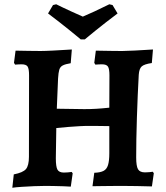

<svg xmlns="http://www.w3.org/2000/svg" viewBox="-20 -884 787 913"><path d="M38.6 8.8 45.5 -54.7Q89.4 -63.3 103.5 -80.1Q117.6 -96.9 117.6 -138.9L118.2 -525.6Q118.2 -557.1 111.2 -567.7Q104.2 -578.2 82.1 -578.2Q76.1 -578.2 67.2 -577.7Q58.4 -577.2 51.7 -576.7L46.5 -585.2L54 -643.2Q79.3 -642.6 115.2 -642.1Q151.2 -641.5 173.1 -641.5Q193.9 -641.5 234.1 -643.6Q274.3 -645.6 321.6 -648.7L316.3 -583.4Q291.4 -579.4 278.8 -573Q266.2 -566.7 261.9 -552.5Q257.7 -538.4 256.1 -510.5L250.1 -367L380.7 -365.1Q411.9 -365.1 438 -366.7Q464.2 -368.2 499.8 -372L500.4 -525.6Q500.4 -556.7 493.4 -567.4Q486.4 -578.2 464.3 -578.2Q457.7 -578.2 448.9 -577.7Q440.1 -577.2 433.4 -576.7L428.3 -585.2L435.7 -643.2Q446.1 -643.2 469.5 -642.6Q492.9 -642.1 518.9 -641.8Q544.8 -641.5 562.1 -641.5Q581.9 -641.5 620.6 -643.6Q659.4 -645.6 707.4 -648.7L702 -584.3Q665.5 -578.9 653.7 -568Q641.8 -557.2 639.8 -528.7Q637.3 -484.2 635 -431.5Q632.7 -378.8 631 -325.3Q629.2 -271.8 628.4 -222.7Q627.6 -173.6 627.6 -135.8Q627.6 -93.8 636.4 -79.1Q645.2 -64.3 669.4 -64.3Q679 -64.3 689.8 -65.3Q700.5 -66.3 706.7 -67.3L711.4 -60.1L702.4 2.5Q674.3 1.5 631.9 0.8Q589.5 0 557.8 0Q543.5 0 519 0.3Q494.4 0.5 467.9 0.8Q441.4 1 419.8 1.5L428.3 -62.4Q456.7 -63.4 472 -71.2Q487.4 -78.9 493.6 -99Q499.8 -119.1 499.8 -155.4V-284.3Q484 -284.3 463.4 -284.8Q442.7 -285.3 422.9 -285.3Q403.2 -285.3 389.8 -285.3Q381.1 -285.3 358.5 -284Q335.8 -282.8 306.5 -280.5Q277.2 -278.2 247.7 -275.2L245.5 -131.8Q245.5 -90.9 253.3 -77.2Q261.2 -63.4 284.1 -63.4Q293.3 -63.4 303.8 -64.4Q314.3 -65.4 320.9 -66.4L325.6 -59.7L316.6 3.5Q304.9 2.5 282 1.7Q259.1 1 235.5 0.5Q211.9 0 196.9 0Q173.2 0 142 1.3Q110.8 2.6 82.9 4.5Q54.9 6.3 38.6 8.8ZM363.7 -696.8Q363.7 -696.8 350.1 -708.2Q336.5 -719.6 313.5 -738.1Q290.6 -756.6 263.1 -778.2Q235.7 -799.7 208.5 -820L232 -860L247.3 -863.7Q281.9 -846.4 317.4 -830.3Q352.9 -814.1 373.8 -805Q395.7 -814.1 430 -830Q464.4 -845.9 499.9 -863.7L515.2 -860L539.1 -820Q512 -799.7 484.3 -778.2Q456.7 -756.6 433.7 -738.1Q410.7 -719.6 397.1 -708.2Q383.5 -696.8 383.5 -696.8Z"/></svg>

Font: Alegreya
Style: Regular
Weight: 400
Designer: Juan Pablo del Peral
Foundry: Huerta Tipografica
Version: Version 2.009